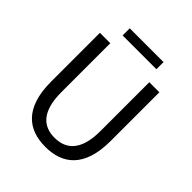

<svg xmlns="http://www.w3.org/2000/svg" viewBox="-240 -1037 1201 1201"><g transform="rotate(45 360.5 -436.0)"><path d="M361 13C510 13 624 -67 624 -302V-733H535V-300C535 -124 458 -68 361 -68C265 -68 190 -124 190 -300V-733H98V-302C98 -67 211 13 361 13ZM210 -822H509V-885H210Z"/></g></svg>

Font: Noto Sans KR
Style: Regular
Weight: 400
Designer: Ryoko NISHIZUKA 西塚涼子 (kana, bopomofo & ideographs); Paul D. Hunt (Latin, Greek & Cyrillic); Sandoll Communications 산돌커뮤니
Foundry: Adobe
Version: Version 2.004;hotconv 1.0.118;makeotfexe 2.5.65603